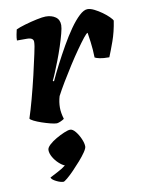

<svg xmlns="http://www.w3.org/2000/svg" viewBox="-87 -561 675 896"><g transform="rotate(-10 251.0 -113.0)"><path d="M158 0Q147 0 127.5 -5Q108 -10 87.5 -17Q67 -24 52 -31.5Q37 -39 35 -44Q47 -80 61 -132Q75 -184 88 -239Q101 -294 110 -337Q115 -359 117 -372Q119 -385 119 -393Q119 -413 88 -413H41Q41 -426 44 -441Q47 -456 49 -464Q63 -471 92 -479.5Q121 -488 149.5 -494Q178 -500 192 -500Q220 -500 238.5 -487Q257 -474 257 -448Q257 -435 250 -408.5Q243 -382 232.5 -350Q222 -318 210 -287Q198 -256 188 -232Q178 -208 173 -199L178 -195Q194 -230 215 -270.5Q236 -311 259 -351.5Q282 -392 305.5 -425.5Q329 -459 351 -479.5Q373 -500 390 -500Q404 -500 422 -491Q440 -482 457.5 -469.5Q475 -457 487.5 -444.5Q500 -432 502 -426Q494 -374 479 -332Q464 -290 452 -261Q423 -261 407 -264.5Q391 -268 384 -272Q383 -312 378.5 -346Q374 -380 372 -391Q367 -391 352 -372Q337 -353 315.5 -322.5Q294 -292 271 -256Q248 -220 227 -185Q206 -150 192 -123Q184 -96 184 -69Q184 -45 193 -15Q186 -10 176 -5.5Q166 -1 158 0ZM141 274Q127 274 107 264Q87 254 84 244Q102 234 123 223.5Q144 213 160 200Q147 195 132 181Q117 167 107 149.5Q97 132 97 116Q97 105 111 92Q125 79 145 67.5Q165 56 184 48Q203 40 213 40Q225 40 238 56Q251 72 260 93Q269 114 269 129Q269 138 257.5 155Q246 172 228 192.5Q210 213 192 231.5Q174 250 159.5 262Q145 274 141 274Z"/></g></svg>

Font: Texturina Black
Style: Italic
Weight: 900
Italic angle: -11°
Designer: Guillermo Torres Carreño
Foundry: Omnibus-Type
Version: Version 1.002; ttfautohint (v1.8.3)